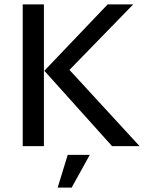

<svg xmlns="http://www.w3.org/2000/svg" viewBox="-20 -669 659 879"><path d="M84 -649H181V0H84ZM183 -345 473 -649H590L298 -349L619 0H493ZM290 40H391L308 190H244Z"/></svg>

Font: Play
Style: Regular
Weight: 400
Designer: Jonas Hecksher (Cyrillic expansion: Cyreal)
Foundry: Jonas Hecksher, Playtype, e-types AS
Version: Version 2.101; ttfautohint (v1.5.65-e2d9)